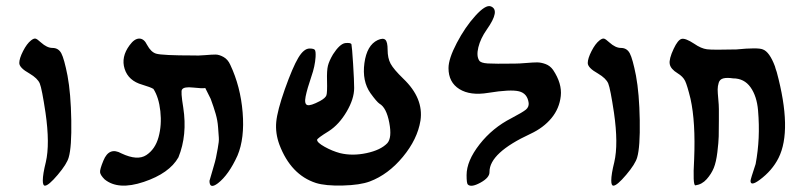

<svg xmlns="http://www.w3.org/2000/svg" viewBox="-20 -860 2671 637"><path d="M122 -261Q122 -282 132 -322Q146 -382 131 -486Q119 -566 112 -583Q105 -600 78 -616Q44 -635 44 -651Q44 -666 56.5 -690.5Q69 -715 83 -726Q92 -733 97.5 -732Q103 -731 116 -719Q136 -701 154 -701Q174 -701 183.5 -683Q193 -665 204 -609Q215 -550 216.5 -461Q218 -372 208 -338Q202 -316 171.5 -280Q141 -244 129 -244Q122 -244 122 -261Z M327 -265Q313 -279 312 -288.5Q311 -298 323 -327Q342 -374 383 -351Q436 -326 465.5 -345.5Q495 -365 506 -405Q517 -445 512 -491Q507 -537 489 -565Q479 -571 452 -579Q406 -592 393.5 -631.5Q381 -671 410 -710Q426 -732 442 -732Q458 -732 468 -711Q481 -687 498 -682Q518 -676 622 -676Q636 -675 659.5 -677Q683 -679 695 -679Q707 -679 721.5 -671Q736 -663 744 -645Q778 -573 785 -487Q792 -401 768 -344Q739 -280 703 -252Q675 -231 675 -260Q678 -271 686.5 -299.5Q695 -328 696.5 -336.5Q698 -345 702.5 -368Q707 -391 706 -403.5Q705 -416 703.5 -438Q702 -460 695.5 -482.5Q689 -505 679 -532L661 -568Q652 -566 621 -569.5Q590 -573 584 -563Q579 -558 588 -503Q602 -412 572 -338Q542 -285 457 -256.5Q372 -228 327 -265Z M1028 -253Q945 -280 907 -380Q893 -418 896.5 -455.5Q900 -493 925 -564Q951 -637 969.5 -668Q988 -699 1007 -699Q1021 -699 1024.5 -694.5Q1028 -690 1027 -671Q1025 -640 1013 -606Q999 -565 994 -540Q989 -515 999.5 -511.5Q1010 -508 1042 -525Q1060 -535 1063 -544Q1066 -553 1065 -592Q1064 -626 1068 -642Q1072 -658 1085 -680Q1107 -714 1125 -717Q1144 -719 1146 -713Q1148 -704 1151.5 -648Q1155 -592 1155 -568Q1155 -532 1130 -489.5Q1105 -447 1071 -425Q1032 -401 1032 -396Q1032 -387 1057 -373Q1082 -359 1108 -352Q1149 -342 1196 -352Q1243 -362 1265 -385Q1281 -403 1271.5 -453Q1262 -503 1239 -516Q1230 -522 1209 -551Q1181 -591 1189 -650.5Q1197 -710 1233 -727Q1251 -735 1258.5 -728Q1266 -721 1266 -695Q1266 -667 1276 -648.5Q1286 -630 1318 -599Q1386 -534 1375 -460Q1365 -398 1316.5 -339.5Q1268 -281 1207 -258Q1175 -246 1117.5 -244.5Q1060 -243 1028 -253Z M1532 -248Q1528 -252 1528 -279Q1528 -326 1571 -381Q1614 -436 1677 -468Q1715 -488 1725 -496.5Q1735 -505 1734 -518Q1730 -550 1702 -557Q1674 -564 1600 -552Q1540 -542 1504 -564.5Q1468 -587 1468 -634Q1468 -665 1495.5 -717.5Q1523 -770 1557 -807.5Q1591 -845 1608 -839Q1641 -827 1595 -762Q1574 -732 1567 -703Q1560 -674 1570 -659Q1575 -651 1598 -649.5Q1621 -648 1688 -649Q1702 -649 1725.5 -651Q1749 -653 1762 -653Q1775 -653 1790 -647.5Q1805 -642 1815 -628Q1845 -583 1840.5 -541.5Q1836 -500 1809.5 -468Q1783 -436 1740 -416Q1604 -353 1604 -290Q1605 -271 1574 -254Q1543 -237 1532 -248Z M2008 -261Q2008 -282 2018 -322Q2032 -382 2017 -486Q2005 -566 1998 -583Q1991 -600 1964 -616Q1930 -635 1930 -651Q1930 -666 1942.5 -690.5Q1955 -715 1969 -726Q1978 -733 1983.5 -732Q1989 -731 2002 -719Q2022 -701 2040 -701Q2060 -701 2069.5 -683Q2079 -665 2090 -609Q2101 -550 2102.5 -461Q2104 -372 2094 -338Q2088 -316 2057.5 -280Q2027 -244 2015 -244Q2008 -244 2008 -261Z M2470 -260Q2470 -265 2487 -316Q2495 -359 2497 -402.5Q2499 -446 2495 -493.5Q2491 -541 2470 -570.5Q2449 -600 2412 -600Q2392 -603 2380 -600Q2368 -597 2364.5 -585.5Q2361 -574 2361 -563.5Q2361 -553 2363 -532Q2365 -511 2365 -498Q2365 -493 2365 -460Q2365 -427 2364.5 -407.5Q2364 -388 2360 -355Q2356 -322 2348 -302.5Q2340 -283 2324.5 -265.5Q2309 -248 2287 -245Q2278 -245 2283 -332Q2288 -455 2271 -532Q2260 -577 2253 -591.5Q2246 -606 2228 -617Q2205 -631 2202 -647.5Q2199 -664 2215 -698Q2229 -728 2241.5 -731Q2254 -734 2283 -715Q2306 -699 2325.5 -696.5Q2345 -694 2423 -696Q2495 -703 2511 -696Q2533 -688 2551 -640Q2553 -632 2557 -621Q2609 -428 2563 -336Q2542 -294 2500 -263Q2470 -241 2470 -260Z"/></svg>

Font: Noam
Style: Regular
Weight: 400
Version: Version 1.1